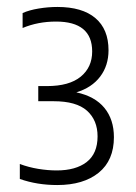

<svg xmlns="http://www.w3.org/2000/svg" viewBox="-20 -458 390 552"><path d="M144.5 74Q86.5 74 37 56.5V13.5Q62.5 23 90 27.5Q117.5 32 143 32Q198 32 229.2 7.8Q260.5 -16.5 260.5 -66Q260.5 -112.5 230 -139.8Q199.5 -167 134 -167H90V-210.5H115Q179 -210.5 212 -237.5Q245 -264.5 245 -310Q245 -396 141 -396Q89 -396 45 -377.5V-420.5Q64 -429 91.2 -433.5Q118.5 -438 145 -438Q216.5 -438 254.2 -406Q292 -374 292 -313.5Q292 -269.5 268 -237.8Q244 -206 199.5 -192.5Q253 -181 280.2 -147.8Q307.5 -114.5 307.5 -63.5Q307.5 3 263.8 38.5Q220 74 144.5 74Z"/></svg>

Font: Encode Sans Condensed Light
Style: Regular
Weight: 300
Width: 3
Designer: Multiple Designers
Foundry: Impallari Type
Version: Version 3.000; ttfautohint (v1.8.3) -l 8 -r 50 -G 200 -x 14 